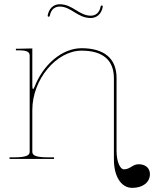

<svg xmlns="http://www.w3.org/2000/svg" viewBox="-20 -750 728 906"><path d="M461 -724C456.5 -725 455 -721 455 -720C449.5 -688 429.5 -676 408.5 -676C352.5 -676 323.5 -730 261.5 -730C233.5 -730 211 -711 205 -677C204 -672.5 208 -671 209 -671C210 -671 214 -671 215 -675.5C220.5 -705.5 239 -719 261.5 -719C316.5 -719 345 -665 408.5 -665C434.5 -665 458.5 -682 465 -718C465 -719 465.5 -723 461 -724ZM55 -520V-512.5H67.5C106 -512.5 120 -506 120 -487.5V-35C120 -20.5 113.5 -7.5 45 -7.5H25V0H235V-7.5H207.5C139 -7.5 132.5 -20.5 132.5 -35V-231C132.5 -376 247 -511 365 -511C466 -511 517.5 -465.5 517.5 -381V2.5C517.5 83 552 136.5 604 136.5C654 136.5 687.5 110.5 687.5 71.5C687.5 43.5 666.5 25 634.5 25C605 25 595 49 564.5 49C547.5 49 530 15 530 -38V-382.5C530 -473.5 472 -522.5 365 -522.5C271.5 -522.5 183.5 -443.5 144 -342.5C140.5 -333.5 138 -330 136 -330C133.5 -330 132.5 -337 132.5 -345.5V-521.5L67.5 -520Z"/></svg>

Font: ZnikomitNo24
Style: Regular
Weight: 500
Designer: gluk
Foundry: gluk
Version: Version 0.55